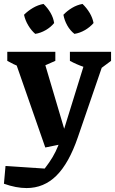

<svg xmlns="http://www.w3.org/2000/svg" viewBox="-49 -754 584 975"><path d="M-29 179 -21 89 178 102Q202 71 218 44Q234 17 246 -13Q258 -43 271 -81L395 -481H492L346 -56Q301 75 237.5 138Q174 201 86 201Q59 201 30.5 195.5Q2 190 -29 179ZM181 -5 15 -481H164L298 -29ZM121 -396Q86 -402 52.5 -414.5Q19 -427 -12 -445V-491H232V-445ZM449 -396Q412 -402 375.5 -414.5Q339 -427 306 -445V-491H515V-445ZM172 -734Q193 -714 207.5 -689Q222 -664 226 -637Q209 -616 183 -601Q157 -586 130 -582Q110 -599 94.5 -625Q79 -651 73 -679Q93 -699 118.5 -714Q144 -729 172 -734ZM370 -734Q391 -714 406 -689Q421 -664 426 -637Q408 -616 382 -601Q356 -586 329 -582Q307 -599 292.5 -625Q278 -651 273 -679Q292 -699 317 -714Q342 -729 370 -734Z"/></svg>

Font: Piazzolla 24pt
Style: Bold
Weight: 700
Designer: Juan Pablo del Peral
Foundry: Huerta Tipografica
Version: Version 2.005